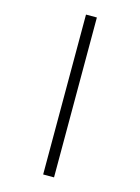

<svg xmlns="http://www.w3.org/2000/svg" viewBox="-144 -840 848 1160"><g transform="rotate(15 279.5 -260.0)"><path d="M245 240H313V-760H245Z"/></g></svg>

Font: Noto Serif Semi
Style: Regular
Weight: 600
Designer: Monotype Design Team
Foundry: Monotype Imaging Inc.
Version: Version 1.002